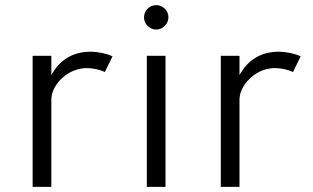

<svg xmlns="http://www.w3.org/2000/svg" viewBox="-20 -730 1222 750"><path d="M180.5 0V-338C180.5 -359.5 187 -380 200.5 -399.5C226.5 -437.5 271 -464 318.5 -464C342 -464 369.5 -458.5 389.5 -448.5L419.5 -510C397 -520.5 363.5 -528 333.5 -528C265.5 -528 213 -496.5 180.5 -436.5V-512H107.5V0Z M590.5 -614.5C615.5 -614.5 638 -636.5 638 -662.5C638 -689 615.5 -710 590.5 -710C564 -710 542.5 -688.5 542.5 -662.5C542.5 -636.5 564 -614.5 590.5 -614.5ZM626.5 0V-512H553.5V0Z M915.5 0V-338C915.5 -359.5 922 -380 935.5 -399.5C961.5 -437.5 1006 -464 1053.5 -464C1077 -464 1104.5 -458.5 1124.5 -448.5L1154.5 -510C1132 -520.5 1098.5 -528 1068.5 -528C1000.5 -528 948 -496.5 915.5 -436.5V-512H842.5V0Z"/></svg>

Font: Spartan
Style: Regular
Weight: 400
Designer: Matt Bailey, Mirko Velimirovic
Foundry: Matt Bailey
Version: Version 1.003